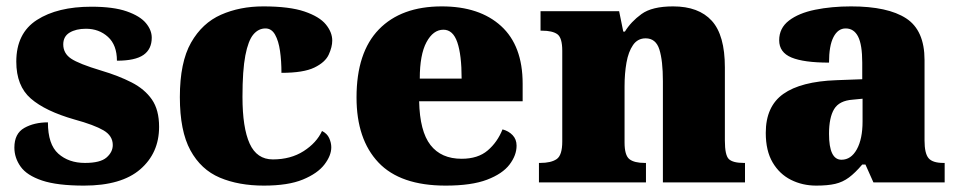

<svg xmlns="http://www.w3.org/2000/svg" viewBox="-20 -571 3002 601"><path d="M243 10Q159 10 111.5 -6Q64 -22 44.5 -49.5Q25 -77 25 -109Q25 -153 56 -170.5Q87 -188 130 -188Q130 -119 162.5 -90Q195 -61 246 -61Q294 -61 313.5 -78Q333 -95 333 -117Q333 -146 304 -163Q275 -180 213 -197Q122 -223 76.5 -262.5Q31 -302 31 -378Q31 -467 95.5 -508.5Q160 -550 266 -550Q335 -550 376.5 -535.5Q418 -521 436.5 -499Q455 -477 455 -453Q455 -417 429 -399Q403 -381 346 -381Q346 -430 318 -455.5Q290 -481 249 -481Q218 -481 198 -469Q178 -457 178 -432Q178 -404 202.5 -387.5Q227 -371 297 -350Q351 -334 392 -313Q433 -292 455.5 -259.5Q478 -227 478 -174Q478 -92 419 -41Q360 10 243 10Z M806 10Q727 10 668 -15Q609 -40 576 -100.5Q543 -161 543 -267Q543 -376 578 -437.5Q613 -499 672 -525Q731 -551 804 -551Q886 -551 933 -535Q980 -519 1000 -494.5Q1020 -470 1020 -444Q1020 -424 1009 -400Q998 -376 964 -359.5Q930 -343 861 -343Q861 -380 856.5 -411.5Q852 -443 841 -462.5Q830 -482 811 -482Q789 -482 773 -463Q757 -444 748 -397.5Q739 -351 739 -268Q739 -171 761.5 -121.5Q784 -72 834 -72Q890 -72 930.5 -98Q971 -124 988 -161Q1004 -153 1010.5 -138.5Q1017 -124 1017 -110Q1017 -84 995.5 -56Q974 -28 928 -9Q882 10 806 10Z M1375 10Q1233 10 1164.5 -62.5Q1096 -135 1096 -266Q1096 -407 1166 -479Q1236 -551 1363 -551Q1481 -551 1548.5 -489.5Q1616 -428 1616 -309V-254H1292Q1294 -160 1327.5 -117Q1361 -74 1425 -74Q1476 -74 1506.5 -100Q1537 -126 1553 -166Q1572 -161 1584.5 -148Q1597 -135 1597 -115Q1597 -85 1575 -56Q1553 -27 1504.5 -8.5Q1456 10 1375 10ZM1425 -325Q1425 -399 1411.5 -438.5Q1398 -478 1368 -478Q1336 -478 1315 -439Q1294 -400 1294 -325Z M1667 0V-61H1671Q1705 -61 1722.5 -73Q1740 -85 1740 -128V-412Q1740 -453 1724.5 -464Q1709 -475 1676 -475H1672V-536H1918L1931 -472H1936Q1955 -503 1988 -527Q2021 -551 2087 -551Q2167 -551 2208 -506Q2249 -461 2249 -360V-131Q2249 -85 2261.5 -73Q2274 -61 2308 -61H2312V0H2055V-317Q2055 -381 2044 -416Q2033 -451 2001 -451Q1976 -451 1961.5 -430Q1947 -409 1941 -375Q1935 -341 1935 -301V-125Q1935 -85 1950 -73Q1965 -61 1998 -61H2002V0Z M2535 10Q2492 10 2456 -8Q2420 -26 2398.5 -62.5Q2377 -99 2377 -155Q2377 -238 2432 -277Q2487 -316 2598 -320L2679 -323V-375Q2679 -431 2666 -456.5Q2653 -482 2627 -482Q2603 -482 2589 -455Q2575 -428 2575 -375Q2496 -375 2457.5 -391Q2419 -407 2419 -445Q2419 -483 2449.5 -506.5Q2480 -530 2531.5 -540.5Q2583 -551 2644 -551Q2759 -551 2816.5 -513.5Q2874 -476 2874 -383V-131Q2874 -91 2886.5 -76Q2899 -61 2933 -61H2937V0H2714L2689 -56H2679Q2657 -30 2637.5 -15.5Q2618 -1 2594.5 4.5Q2571 10 2535 10ZM2614 -71Q2644 -71 2662 -103.5Q2680 -136 2680 -191V-262L2649 -259Q2607 -256 2591 -229.5Q2575 -203 2575 -152Q2575 -71 2614 -71Z"/></svg>

Font: Noto Serif Sinhala Black
Style: Regular
Weight: 900
Designer: Jelle Bosma - Monotype Design Team
Foundry: Monotype Imaging Inc.
Version: Version 2.007; ttfautohint (v1.8.4.7-5d5b)